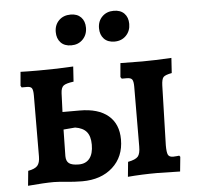

<svg xmlns="http://www.w3.org/2000/svg" viewBox="-50 -729 807 787"><g transform="rotate(-5 353.5 -335.5)"><path d="M199 4Q159 0 141 0Q102 0 34 6L40 -55Q68 -60 78.5 -72Q89 -84 89 -110L90 -361Q90 -383 85 -390.5Q80 -398 65 -398H43L39 -405L44 -462Q69 -461 118 -461Q198 -461 261 -465L257 -403Q226 -399 215.5 -391Q205 -383 204 -360L201 -283H272Q348 -283 389 -248.5Q430 -214 430 -150Q430 -79 382.5 -36Q335 7 257 7Q239 7 224 6Q209 5 199 4ZM309 -139Q309 -174 294 -192Q279 -210 247 -215L199 -211L197 -102Q197 -81 209 -72Q221 -63 249 -63Q278 -63 293.5 -82.5Q309 -102 309 -139ZM451 -56Q482 -62 492 -73.5Q502 -85 502 -115L503 -361Q503 -383 497.5 -390.5Q492 -398 476 -398H455L450 -405L455 -462L545 -461Q591 -461 665 -465L661 -403Q634 -398 626.5 -390Q619 -382 618 -356L611 -110Q611 -81 616 -71Q621 -61 637 -61Q646 -61 652.5 -62Q659 -63 662 -63L666 -58L660 2Q588 0 566 0Q504 0 445 5ZM202 -612Q202 -641 220.5 -659.5Q239 -678 269 -678Q296 -678 311.5 -662Q327 -646 327 -619Q327 -590 308.5 -571Q290 -552 261 -552Q233 -552 217.5 -568.5Q202 -585 202 -612ZM380 -612Q380 -641 398.5 -659.5Q417 -678 446 -678Q474 -678 489.5 -662Q505 -646 505 -619Q505 -590 486.5 -571Q468 -552 439 -552Q411 -552 395.5 -568.5Q380 -585 380 -612Z"/></g></svg>

Font: Alegreya
Style: Bold
Weight: 700
Designer: Juan Pablo del Peral
Foundry: Huerta Tipografica
Version: Version 2.008; ttfautohint (v1.8)